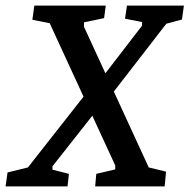

<svg xmlns="http://www.w3.org/2000/svg" viewBox="-60 -668 679 688"><path d="M280 -265 128 -72V-60L187 -45L182 0H-40L-33 -50L40 -68L249 -334ZM473 -68 535 -53 530 0H281L285 -45L353 -61V-75L118 -585L56 -597L63 -648H319L313 -603L241 -588V-572ZM312 -398 449 -576V-589L388 -601L395 -648H599L592 -598L536 -583L341 -331Z"/></svg>

Font: Faustina Light SemiBold
Style: Italic
Weight: 600
Italic angle: -8°
Version: Version 1.200